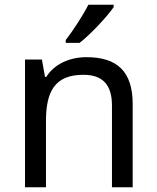

<svg xmlns="http://www.w3.org/2000/svg" viewBox="-20 -786 658 806"><path d="M457 -756V-766H351C328 -721 285 -655 256 -618V-606H314C361 -642 432 -719 457 -756ZM343 -546C275 -546 209 -519 174 -463H169L156 -536H85V0H173V-278C173 -403 211 -472 330 -472C412 -472 450 -429 450 -343V0H537V-349C537 -487 471 -546 343 -546Z"/></svg>

Font: Noto Sans Buginese
Style: Regular
Weight: 400
Designer: Monotype Design Team
Foundry: Monotype Imaging Inc.
Version: Version 2.002